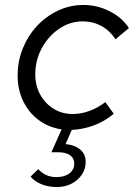

<svg xmlns="http://www.w3.org/2000/svg" viewBox="-20 -514 539 773"><path d="M209 239Q175 239 147.5 228Q120 217 103 197L134 167Q163 199 207 199Q240 199 259.5 184Q279 169 279 144Q279 123 262 111Q245 99 215 99H187L228 7Q176 -1 136 -30.5Q96 -60 73.5 -106.5Q51 -153 51 -210Q51 -268 72 -319.5Q93 -371 129.5 -410Q166 -449 214 -471.5Q262 -494 316 -494Q371 -494 421 -469Q471 -444 499 -401L445 -356Q422 -391 388 -409.5Q354 -428 313 -428Q262 -428 218.5 -398.5Q175 -369 148.5 -320.5Q122 -272 122 -214Q122 -169 142 -133Q162 -97 196 -76Q230 -55 272 -55Q308 -55 342 -68Q376 -81 404 -103L438 -56Q401 -25 357.5 -9Q314 7 269 9L244 66Q282 70 303.5 88.5Q325 107 325 138Q325 166 309.5 189Q294 212 268 225.5Q242 239 209 239Z"/></svg>

Font: Red Hat Text
Style: Italic
Weight: 400
Italic angle: -12°
Designer: Pentagram, MCKL
Foundry: Pentagram, MCKL
Version: Version 1.023